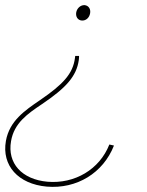

<svg xmlns="http://www.w3.org/2000/svg" viewBox="-52 -544 571 748"><path d="M256 -326H241L240 -318C232 -256 193 -215 104 -154C44 -113 -15 -73 -29 5C-46 101 19 173 130 183C247 193 350 130 392 23L374 19C336 116 239 173 133 164C33 155 -24 92 -9 6C3 -65 56 -101 111 -138C206 -202 246 -247 255 -310C256 -317 256 -323 256 -326ZM278 -524C262 -525 248 -512 245 -496C242 -479 251 -465 267 -464C283 -463 296 -475 299 -492C302 -508 294 -522 278 -524Z"/></svg>

Font: Fixel Display 20240404 Thin
Style: Italic
Weight: 100
Italic angle: -10°
Designer: AlfaBravo + MacPaw
Foundry: Kyrylo Tkachov, Marchela Mozhyna, Serhii Makarenko, Maria Weinstein, Zakhar Kryvoshyya
Version: Version 1.211;Glyphs 3.2 (3225)